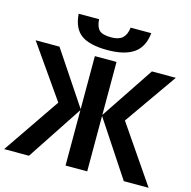

<svg xmlns="http://www.w3.org/2000/svg" viewBox="-123 -1001 1121 1124"><g transform="rotate(15 437.5 -439.0)"><path d="M235.8 -344.7 13.2 -663.1H157.7L372.1 -341.8V-663.1H503.4V-341.8L717.8 -663.1H862.8L639.6 -344.7L875.5 0H725.1L503.4 -335.9V0H372.1V-335.9L150.4 0H0ZM656.2 -878.4Q647.9 -793.5 592.5 -754.9Q537.1 -716.3 433.1 -716.3Q325.2 -716.3 273.9 -753.4Q222.7 -790.5 216.3 -878.4H339.8Q343.3 -831.5 363.3 -812.7Q383.3 -793.9 435.5 -793.9Q481.4 -793.9 503.9 -814.7Q526.4 -835.4 531.2 -878.4Z"/></g></svg>

Font: Bpm'online Open Sans
Style: Bold
Weight: 700
Foundry: Ascender Corporation
Version: Version 1.10